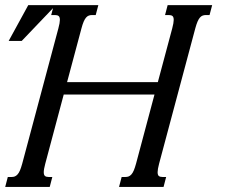

<svg xmlns="http://www.w3.org/2000/svg" viewBox="-102 -736 905 756"><path d="M506.3 -363.8H148.9L76.2 -91.3Q70.3 -69.3 70.3 -58.1Q70.3 -46.9 75.2 -43Q80.1 -39.1 89.8 -39.1H104L93.8 0H-81.5L-71.3 -39.1H-56.6Q-49.3 -39.1 -43.7 -41.3Q-38.1 -43.5 -33 -49.1Q-27.8 -54.7 -23.4 -64.9Q-19 -75.2 -14.6 -91.3L127.9 -624.5Q133.8 -646.5 133.8 -657.7Q133.8 -668.9 128.9 -672.9Q124 -676.8 114.3 -676.8H99.6L109.9 -715.8H285.2L274.9 -676.8H260.7Q253.4 -676.8 247.6 -674.6Q241.7 -672.4 236.8 -666.7Q231.9 -661.1 227.5 -650.9Q223.1 -640.6 218.8 -624.5L162.1 -412.6H519.5L576.2 -624.5Q582 -646.5 582 -657.7Q582 -668.9 577.1 -672.9Q572.3 -676.8 562.5 -676.8H547.9L558.1 -715.8H733.4L723.1 -676.8H709Q701.7 -676.8 695.8 -674.6Q689.9 -672.4 685.1 -666.7Q680.2 -661.1 675.8 -650.9Q671.4 -640.6 667 -624.5L524.4 -91.3Q518.6 -69.3 518.6 -58.1Q518.6 -46.9 523.4 -43Q528.3 -39.1 538.1 -39.1H552.2L542 0H366.7L377 -39.1H391.6Q398.9 -39.1 404.5 -41.3Q410.2 -43.5 415.3 -49.1Q420.4 -54.7 424.8 -64.9Q429.2 -75.2 433.6 -91.3ZM9.3 -715.8H118.2L-16.6 -574.7H-67.9Z"/></svg>

Font: Arian Grqi
Style: Italic
Weight: 400
Italic angle: -15°
Designer: Ruben Hakobyan (Tarumian)
Foundry: Ruben Hakobyan (Tarumian)
Version: Version 1.002